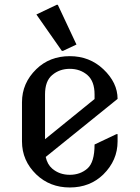

<svg xmlns="http://www.w3.org/2000/svg" viewBox="-20 -785 592 814"><path d="M478.5 -216.3V-185.5Q478.5 -105 418 -45.4Q361.3 9.8 275.9 9.8Q191.4 9.8 133.8 -45.4Q73.2 -104 73.2 -185.5V-351.6Q73.2 -432.6 133.8 -491.7Q190.4 -546.9 275.9 -546.9Q359.4 -546.9 418 -491.7Q478.5 -434.6 478.5 -365.7L173.8 -119.6Q180.7 -87.9 201.2 -70.3Q231.9 -43.9 275.9 -43.9Q319.8 -43.9 350.3 -70.3Q380.9 -96.7 380.9 -172.4L473.6 -216.3ZM170.9 -194.8 380.9 -365.2V-384.8Q380.9 -440.4 350.6 -466.8Q319.8 -493.2 275.9 -493.2Q232.4 -493.2 201.2 -466.8Q170.9 -441.4 170.9 -384.8ZM220.2 -764.6H225.1L304.2 -596.2L247.1 -569.3H242.2L134.3 -723.6Z"/></svg>

Font: Nova Slim
Style: Book
Weight: 400
Version: Version 2.000